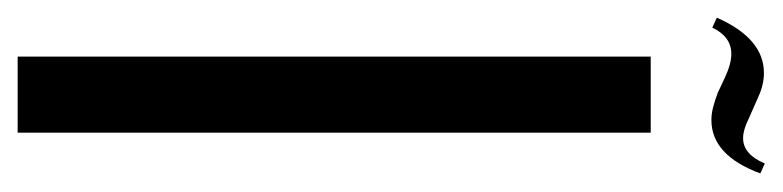

<svg xmlns="http://www.w3.org/2000/svg" viewBox="-346 -518 865 212"><g transform="rotate(90 86.0 -412.5)"><path d="M127 -699V0H43V-699ZM11 -767 0 -772Q23 -824 61 -824Q74 -824 87 -818L112 -807Q124 -801 133 -801Q151 -801 161 -825L172 -820Q152 -766 113 -766Q106 -766 98.5 -768Q91 -770 83 -773L66 -781Q51 -788 40 -788Q21 -788 11 -767Z"/></g></svg>

Font: Moniqa SemBd Narrow Heading
Style: Regular
Weight: 600
Width: 4
Designer: Rajesh Rajput
Foundry: Rajesh Rajput
Version: Version 1.000